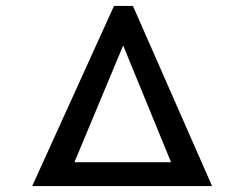

<svg xmlns="http://www.w3.org/2000/svg" viewBox="-20 -630 828 650"><path d="M89 0 366 -610H430L698 0ZM232 -81H559L397 -476Z"/></svg>

Font: BioRhyme Medium
Style: Regular
Weight: 500
Designer: Aoife Mooney
Foundry: Aoife Mooney Type
Version: Version 1.600;gftools[0.9.33]